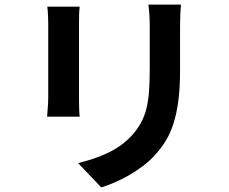

<svg xmlns="http://www.w3.org/2000/svg" viewBox="-20 -762 996 836"><path d="M327 -733Q325 -717 324.5 -700.5Q324 -684 324 -661V-337Q324 -320 324.5 -295.5Q325 -271 327 -254H185Q186 -268 188 -292.5Q190 -317 190 -338V-661Q190 -675 189 -696Q188 -717 186 -733ZM768 -742Q766 -722 765 -698.5Q764 -675 764 -646V-457Q764 -380 756.5 -323Q749 -266 735 -223Q721 -180 700.5 -147Q680 -114 653 -85Q629 -59 599.5 -37Q570 -15 539 2.5Q508 20 477.5 33Q447 46 421 54L320 -52Q392 -69 451 -97Q510 -125 554 -172Q578 -199 593.5 -227Q609 -255 617.5 -289Q626 -323 629 -366Q632 -409 632 -465V-646Q632 -702 626 -742Z"/></svg>

Font: Kinto Sans
Style: Bold
Weight: 700
Designer: Authors: Ryoko NISHIZUKA  (kana & ideographs); Paul D. Hunt (Latin, Greek & Cyrillic); Wenlong ZHANG  (bopomofo); Sandol
Foundry: Adobe Systems Incorporated, ookami Inc.
Version: Version 0.001